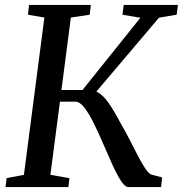

<svg xmlns="http://www.w3.org/2000/svg" viewBox="-20 -763 746 783"><path d="M2.5 0 7 -36.5 77.5 -50 161 -691.5 94 -703 98.5 -743H350.5L346 -703L269 -691.5L230.5 -396H316.5L552.5 -690.5L479.5 -703L484.5 -743H705.5L700.5 -703L628.5 -691L373 -389.5Q398.5 -378 422.8 -343.2Q447 -308.5 472 -260Q490.5 -229 508.2 -194.2Q526 -159.5 542 -128.5Q558 -97.5 572 -76.5Q586 -55.5 597 -51L641 -39.5L637 0H503.5Q490 0 473.5 -25.2Q457 -50.5 439 -90Q421 -129.5 402 -174Q383 -218.5 363.5 -258.2Q344 -298 324.8 -323.2Q305.5 -348.5 287 -348.5H224.5L185.5 -50L263 -36.5L259 0Z"/></svg>

Font: Merriweather Text Regular
Style: Italic
Weight: 400
Italic angle: -7.8°
Designer: Eben Sorkin
Foundry: Eben Sorkin
Version: Version 2.100; ttfautohint (v1.7.19-72a1) -l 8 -r 50 -G 200 